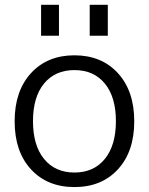

<svg xmlns="http://www.w3.org/2000/svg" viewBox="-20 -757 609 787"><path d="M347.7 -610.4V-737.3H421.9V-610.4ZM148.4 -610.4V-737.3H221.7V-610.4ZM106.9 -63Q40 -135.7 40 -259.8Q40 -383.8 106.9 -457Q173.8 -530.3 285.2 -530.3Q396.5 -530.3 463.4 -457Q530.3 -383.8 530.3 -259.8Q530.3 -135.7 463.4 -63Q396.5 9.8 285.2 9.8Q173.8 9.8 106.9 -63ZM160.6 -105.5Q206.1 -49.8 285.2 -49.8Q364.3 -49.8 409.7 -105.5Q455.1 -161.1 455.1 -260.3Q455.1 -359.4 409.7 -414.6Q364.3 -469.7 285.2 -469.7Q206.1 -469.7 160.6 -414.6Q115.2 -359.4 115.2 -260.3Q115.2 -161.1 160.6 -105.5Z"/></svg>

Font: Mgen+ 1c regular
Style: Regular
Weight: 400
Designer: [Source Han Sans]
Ryoko NISHIZUKA  (kana & ideographs); Paul D. Hunt (Latin, Greek & Cyrillic); Wenlong ZHANG  (bopomofo
Version: Version 1.059.20150602